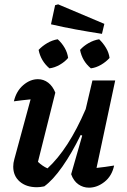

<svg xmlns="http://www.w3.org/2000/svg" viewBox="-20 -858 586 885"><path d="M308 -55 359 -233 352 -236Q311 -152 267.5 -90Q224 -28 184 1Q165 5 150 5Q101 5 71 -21Q41 -47 41 -90Q41 -107 46 -124L121 -400Q80 -396 44 -391Q55 -438 87 -465.5Q119 -493 155 -493Q181 -493 202 -477Q223 -461 235 -431L155 -112Q176 -92 199 -82Q247 -126 291 -194Q335 -262 375 -355L406 -487H511L425 -84Q464 -88 506 -95Q496 -47 462 -20Q428 7 390 7Q363 7 341 -8.5Q319 -24 308 -55ZM450 -702Q385 -712 328 -722.5Q271 -733 215 -746L234 -834L248 -838L461 -748ZM208 -543Q168 -577 158 -628Q175 -646 198 -659.5Q221 -673 246 -677Q265 -660 278 -637.5Q291 -615 294 -591Q279 -573 255.5 -559.5Q232 -546 208 -543ZM399 -543Q359 -576 349 -628Q365 -646 388.5 -659.5Q412 -673 437 -677Q455 -660 468.5 -637.5Q482 -615 485 -591Q469 -573 446 -559.5Q423 -546 399 -543Z"/></svg>

Font: Piazzolla SemiBold
Style: Italic
Weight: 600
Italic angle: -11.3°
Designer: Juan Pablo del Peral
Foundry: Huerta Tipografica
Version: Version 1.330